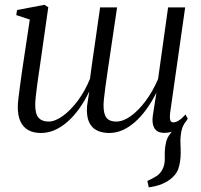

<svg xmlns="http://www.w3.org/2000/svg" viewBox="-20 -554 855 815"><path d="M611.5 241.5 605.5 214Q628 204 643.2 194.2Q658.5 184.5 668 168Q681 146 679.5 114Q678 82 684.5 51.5Q689 30.5 703 13Q717 -4.5 725 -15.5L773.5 -44Q755 -23 750 2.8Q745 28.5 746 52.5Q746.5 64.5 746.8 76.5Q747 88.5 747 99Q746.5 133 737.5 160.8Q728.5 188.5 699.5 209.5Q683.5 221 664.2 228.5Q645 236 611.5 241.5ZM150 -278Q148 -263.5 144.5 -240.8Q141 -218 137.8 -193Q134.5 -168 132 -145.8Q129.5 -123.5 129.5 -109.5Q129.5 -69.5 144 -53.8Q158.5 -38 186 -38Q214 -38 247 -62Q280 -86 310.8 -127.2Q341.5 -168.5 362 -220Q365.5 -246 369.2 -273.5Q373 -301 377 -328Q382 -361 386.5 -393.8Q391 -426.5 395.8 -459Q400.5 -491.5 405 -522.5H477Q464.5 -438 455 -374.2Q445.5 -310.5 438.8 -264.8Q432 -219 427.8 -187.8Q423.5 -156.5 421.5 -137Q419.5 -117.5 419.5 -107Q419.5 -69 432.5 -53.5Q445.5 -38 473 -38Q503 -38 535.2 -61.2Q567.5 -84.5 598 -125.2Q628.5 -166 651 -218.5L693.5 -522.5H766L702 -74Q700 -56 702.5 -45.2Q705 -34.5 716 -34.5Q726 -34.5 739 -42.5Q752 -50.5 767.5 -68L777 -50Q770.5 -39 756.2 -24.8Q742 -10.5 722 -0.2Q702 10 678 10Q647 10 635.5 -9.8Q624 -29.5 628.5 -62L644 -161Q624 -121 600.8 -89.2Q577.5 -57.5 552 -35.2Q526.5 -13 499.2 -1.2Q472 10.5 443 10.5Q413.5 10.5 391.2 -0.5Q369 -11.5 357.8 -36.2Q346.5 -61 349.5 -103.5L359 -166Q339.5 -125.5 316.5 -93.2Q293.5 -61 267.2 -37.8Q241 -14.5 212.5 -2Q184 10.5 153.5 10.5Q123 10.5 101 -1.2Q79 -13 67.2 -37.5Q55.5 -62 55.5 -100Q55.5 -113 58.5 -139.5Q61.5 -166 65.8 -196.2Q70 -226.5 73.5 -251.2Q77 -276 78.5 -285L106.5 -471L49 -490L52.5 -511.5L168.5 -533.5L185 -523.5Z"/></svg>

Font: Merriweather 96pt Light
Style: Italic
Weight: 300
Italic angle: -7.8°
Version: Version 2.101